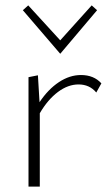

<svg xmlns="http://www.w3.org/2000/svg" viewBox="-20 -694 414 714"><path d="M357 -384 338 -350Q313 -380 272 -380Q233 -380 195.5 -352Q158 -324 128 -273V0H86V-407L121 -414L127 -314Q159 -362 199 -388.5Q239 -415 281 -415Q329 -415 357 -384ZM65 -656 85 -674 204 -544 321 -674 341 -656 204 -494Z"/></svg>

Font: Ysabeau Light
Style: Regular
Weight: 300
Designer: Christian Thalmann (Catharsis Fonts)
Version: Version 0.003